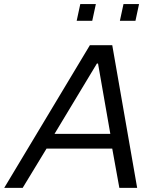

<svg xmlns="http://www.w3.org/2000/svg" viewBox="-45 -906 764 926"><path d="M-24.6 0 388.5 -688H496.4L616.5 0H530.6L496.3 -189.4H179.5L64.4 0ZM217.9 -260.3H487.1L427.8 -599.5H422.3ZM533.2 -805.7 550.6 -886.3H625.6L608.3 -805.7ZM324.8 -805.7 342.2 -886.3H417.3L399.9 -805.7Z"/></svg>

Font: Saira Thin
Style: Italic
Weight: 100
Italic angle: -12°
Designer: Hector Gatti with collaboration of the Omnibus-Type team
Foundry: Omnibus-Type
Version: Version 1.101